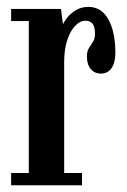

<svg xmlns="http://www.w3.org/2000/svg" viewBox="-20 -550 378 570"><path d="M13 0V-36.5H65.5V-487.5H13V-523.5H161L167 -477.5Q169.5 -484.5 179 -497Q188.5 -509.5 204.8 -519.5Q221 -529.5 242 -529.5Q270 -529.5 287.8 -511.2Q305.5 -493 314 -462.5Q322.5 -432 322.5 -394.5Q322.5 -363.5 311 -347.5Q299.5 -331.5 279.5 -331.5Q261 -331.5 249.5 -345Q238 -358.5 238 -382.5Q238 -398 244.2 -407.5Q250.5 -417 256.2 -426.2Q262 -435.5 262 -450.5Q262 -470.5 254.8 -479.5Q247.5 -488.5 233.5 -488.5Q217.5 -488.5 203 -473.2Q188.5 -458 179.5 -430.5Q170.5 -403 170.5 -365.5V-36.5H223.5V0Z"/></svg>

Font: Imbue Thin 10pt SemiBold
Style: Regular
Weight: 600
Version: Version 1.102